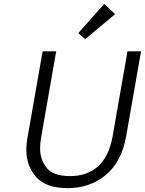

<svg xmlns="http://www.w3.org/2000/svg" viewBox="-20 -964 748 991"><path d="M270 -699 193 -259Q187 -226 187 -199Q187 -139 221.5 -97Q256 -55 342 -55Q428 -55 485 -104.5Q542 -154 561 -259L638 -699H708L631 -260Q607 -127 525 -60Q443 7 330 7Q217 7 166.5 -50.5Q116 -108 116 -189Q116 -222 123 -260L200 -699ZM384 -793 518 -944 574 -891 420 -762Z"/></svg>

Font: Fz Poppins Light
Style: Italic
Weight: 300
Italic angle: -10°
Designer: Ninad Kale (Devanagari), Jonny Pinhorn (Latin)
Foundry: Indian Type Foundry
Version: Vit hóa bi Vntype.Com & FontZin.Com